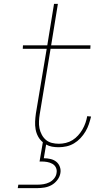

<svg xmlns="http://www.w3.org/2000/svg" viewBox="-20 -755 540 995"><path d="M72 220 75 202H175Q190 202 205.5 199.5Q221 197 235.5 190Q250 183 260.5 170Q271 157 273 142Q276 127 270 114Q264 101 251.5 94Q239 87 224.5 84.5Q210 82 195 82H185L202 -18Q187 -30 177.5 -47.5Q168 -65 164.5 -85Q161 -105 162 -125.5Q163 -146 166 -167L222 -502H98L99 -520H225L260 -735H280L245 -520H449L448 -502H242L186 -164Q183 -146 182 -127Q181 -108 184.5 -90.5Q188 -73 196.5 -57Q205 -41 218 -30Q231 -19 248.5 -14.5Q266 -10 285 -10Q303 -10 321.5 -14.5Q340 -19 356 -29Q372 -39 385 -53.5Q398 -68 407.5 -84.5Q417 -101 423 -118.5Q429 -136 432 -153L452 -151Q447 -131 440.5 -111.5Q434 -92 423 -73.5Q412 -55 397 -39Q382 -23 363.5 -12Q345 -1 324.5 3.5Q304 8 284 8Q266 8 249.5 5Q233 2 219 -6L207 65Q225 65 242 69Q259 73 271.5 83Q284 93 290 109Q296 125 293 142Q290 161 277 178Q264 195 246.5 204.5Q229 214 209.5 217Q190 220 172 220Z"/></svg>

Font: Iosevka Thin
Style: Italic
Weight: 100
Italic angle: -9°
Monospace: yes
Designer: Belleve Invis
Foundry: Belleve Invis
Version: Version 32.5.0; ttfautohint (v1.8.4)